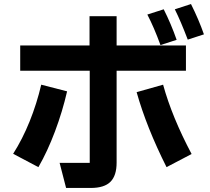

<svg xmlns="http://www.w3.org/2000/svg" viewBox="-20 -885 1040 950"><path d="M909 -689Q874 -781 845 -839L925 -865Q964 -787 989 -715ZM774 -662Q742 -750 709 -813L790 -839Q826 -768 854 -688ZM307 45 275 -79H424V-535H80V-660H423V-805H557V-660H900V-535H557V-80Q557 -16 526.5 14.5Q496 45 429 45ZM45 -124Q91 -196 126.5 -284Q162 -372 184 -466L312 -433Q289 -333 252 -234.5Q215 -136 170 -58ZM804 -58Q705 -255 656 -429L787 -466Q831 -306 928 -123Z"/></svg>

Font: IBM Plex Sans JP
Style: Bold
Weight: 700
Designer: Mike Abbink; Paul van der Laan; Pieter van Rosmalen; Wujin Sim; Yejin Wi; Jinhee Kim; Boomi Park; Yona Kim; Kichan Ma
Foundry: Sandoll Inc.
Version: Version 1.001